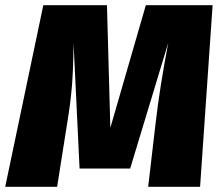

<svg xmlns="http://www.w3.org/2000/svg" viewBox="-43 -716 840 736"><path d="M724 0H525L554 -248Q569 -379 602 -552L456 -70H262L239 -550Q238 -449 232.5 -383.5Q227 -318 215 -247L176 0H-23L123 -696H367L380 -226L516 -696H772Z"/></svg>

Font: Fira Sans Black
Style: Italic
Weight: 900
Italic angle: -8°
Designer: Carrois Corporate & Edenspiekermann AG
Foundry: Carrois Corporate GbR & Edenspiekermann AG
Version: Version 4.203